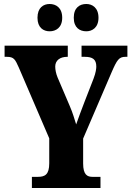

<svg xmlns="http://www.w3.org/2000/svg" viewBox="-20 -943 660 963"><path d="M413 -786C442 -786 474 -804 474 -854C474 -905 442 -923 413 -923C380 -923 350 -905 350 -854C350 -804 380 -786 413 -786ZM229 -786C260 -786 292 -804 292 -854C292 -905 260 -923 229 -923C198 -923 168 -905 168 -854C168 -804 198 -786 229 -786ZM140 0H484V-56H444C418 -56 397 -66 397 -123V-248L540 -581C567 -643 577 -658 609 -658H619V-714H389V-658H405C445 -658 463 -645 463 -609C463 -600 461 -579 449 -548L405 -435C389 -392 373 -352 362 -319C352 -350 346 -374 330 -411L269 -554C261 -573 257 -594 257 -609C257 -640 281 -658 317 -658H320V-714H3V-658H14C50 -658 56 -645 74 -605L227 -249V-124C227 -67 205 -56 170 -56H140Z"/></svg>

Font: Noto Serif Ethiopic ExtraCondensed Black
Style: Regular
Weight: 900
Width: 2
Designer: Monotype Design Team
Foundry: Monotype Imaging Inc.
Version: Version 2.102